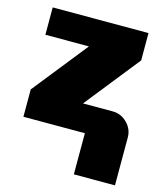

<svg xmlns="http://www.w3.org/2000/svg" viewBox="-105 -580 727 848"><g transform="rotate(15 259.0 -156.0)"><path d="M270 -125H406Q444 -125 472 -97Q500 -69 500 -31V188H312V0H31V-125L230 -375H31V-500H469V-375Z"/></g></svg>

Font: CostaRica
Style: Normal
Weight: 900
Version: Version 1.3